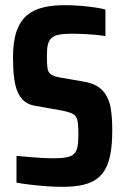

<svg xmlns="http://www.w3.org/2000/svg" viewBox="-20 -716 485 744"><path d="M223.9 8Q196.1 8 163.6 5.8Q131.1 3.6 100 -0.1Q68.9 -3.7 43.9 -8.2V-111.9Q73.8 -109.3 99.3 -107.1Q124.8 -104.8 146.7 -103.7Q168.6 -102.6 185.5 -102.6Q216.9 -102.6 237.5 -106.4Q258 -110.2 268 -121Q275.4 -128.8 278.5 -140Q281.7 -151.2 282.7 -165.2Q283.7 -179.2 283.7 -193.9Q283.7 -221.1 281.9 -237.9Q280.2 -254.6 273.7 -264.2Q267.1 -273.7 252.4 -279.1Q237.7 -284.5 212.2 -289.1L114.2 -306.2Q89.8 -310.8 73.8 -324.2Q57.9 -337.5 48.1 -360.3Q38.4 -383.2 34.4 -416.5Q30.4 -449.8 30.4 -493.6Q30.4 -554.6 44 -594.2Q57.7 -633.9 83.6 -656Q109.5 -678 146.6 -687Q183.6 -696 230.3 -696Q261.4 -696 291 -693.6Q320.5 -691.1 346.3 -687.4Q372 -683.7 388.5 -679.1V-576.1Q368 -579.7 346.6 -581.4Q325.3 -583.2 304.2 -584.3Q283.2 -585.4 261.6 -585.4Q227.5 -585.4 208 -581.5Q188.5 -577.7 178.2 -567.3Q168.4 -557.3 165 -541.2Q161.7 -525.2 161.7 -497.4Q161.7 -468.4 164 -452.2Q166.2 -435.9 177 -428.2Q187.8 -420.4 211.9 -415.8L301.3 -400.2Q326.5 -396.2 345.2 -387.9Q363.8 -379.6 377.8 -365.1Q391.8 -350.6 401.2 -325.7Q406.1 -314 409 -296.3Q412 -278.7 413.5 -257.4Q415 -236.1 415 -210.5Q415 -159.3 408.3 -121.8Q401.7 -84.4 387.4 -59.4Q373 -34.4 350.6 -19.7Q328.2 -5 296.5 1.5Q264.9 8 223.9 8Z"/></svg>

Font: Saira Thin Condensed
Style: Regular
Weight: 100
Width: 3
Version: Version 1.101